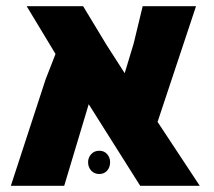

<svg xmlns="http://www.w3.org/2000/svg" viewBox="-20 -599 689 619"><path d="M624 0H432L266 -263L187 0H15L127 -343L159 -425L66 -579H248L323 -455L382 -363L411 -459L440 -579H612L488 -206ZM335 -76Q335 -60 325.5 -49Q316 -38 300 -38Q284 -38 274 -49Q264 -60 264 -76Q264 -91 274 -102Q284 -113 300 -113Q316 -113 325.5 -102Q335 -91 335 -76Z"/></svg>

Font: Assistant ExtraBold
Style: Regular
Weight: 800
Designer: Hebrew By Ben Nathan, Latin by Paul Hunt
Version: Version 2.001;PS 002.001;hotconv 1.0.88;makeotf.lib2.5.64775